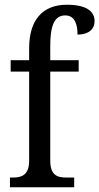

<svg xmlns="http://www.w3.org/2000/svg" viewBox="-20 -790 419 810"><path d="M22 0H293V-41H260C222 -41 192 -50 192 -113V-488H312V-536H192V-596C192 -679 208 -725 255 -725C297 -725 307 -685 307 -644C354 -644 379 -667 379 -701C379 -740 348 -770 262 -770C160 -770 103 -706 103 -587V-536H25V-488H103V-113C103 -50 70 -41 34 -41H22Z"/></svg>

Font: Noto Serif Tamil Condensed
Style: Italic
Weight: 400
Width: 3
Italic angle: -12°
Designer: Indian Type Foundry, Tom Grace, and the Monotype Design Team
Foundry: Monotype Imaging Inc.
Version: Version 2.003